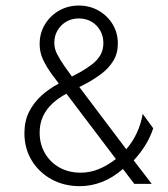

<svg xmlns="http://www.w3.org/2000/svg" viewBox="-20 -653 596 682"><path d="M263.9 8.3Q207.6 8.3 163.2 -16Q118.8 -40.3 92.7 -83Q66.7 -125.7 66.7 -179.9Q66.7 -222.9 83.3 -255.9Q100 -288.9 127.8 -313.9Q155.6 -338.9 188.9 -356.2L165.3 -387.5Q145.1 -415.3 133 -441Q120.8 -466.7 120.8 -496.5Q120.8 -535.4 139.6 -566.3Q158.3 -597.2 189.9 -615.3Q221.5 -633.3 259.7 -633.3Q298.6 -633.3 330.2 -615.3Q361.8 -597.2 380.2 -566.7Q398.6 -536.1 398.6 -498.6Q398.6 -463.2 382.6 -437.2Q366.7 -411.1 342 -392.4Q317.4 -373.6 291 -359L261.8 -343.8L428.5 -122.9Q451.4 -149.3 466.3 -181.6Q481.2 -213.9 486.8 -248.6L524.3 -197.2Q513.2 -163.9 495.1 -135.4Q477.1 -106.9 454.9 -83.3L518.8 0H456.9L416.7 -52.8Q380.6 -21.5 342 -6.6Q303.5 8.3 263.9 8.3ZM266.7 -39.6Q299.3 -39.6 330.2 -52.1Q361.1 -64.6 391.7 -88.2L216 -320.1Q188.2 -305.6 166.7 -285.8Q145.1 -266 133 -240.3Q120.8 -214.6 120.8 -181.9Q120.8 -141.7 139.2 -109.4Q157.6 -77.1 190.6 -58.3Q223.6 -39.6 266.7 -39.6ZM235.4 -381.2 268.1 -398.6Q289.6 -411.1 307.6 -425Q325.7 -438.9 336.5 -457.3Q347.2 -475.7 347.2 -500Q347.2 -525 335.8 -544.8Q324.3 -564.6 304.9 -576Q285.4 -587.5 259.7 -587.5Q234.7 -587.5 214.9 -575.7Q195.1 -563.9 184 -544.4Q172.9 -525 172.9 -500.7Q172.9 -480.6 182.3 -461.8Q191.7 -443.1 210.4 -416Z"/></svg>

Font: Afacad Flux Light
Style: Regular
Weight: 300
Designer: Kristian Moeller
Foundry: Dicotype
Version: Version 1.100